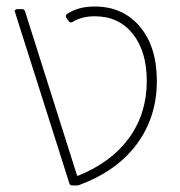

<svg xmlns="http://www.w3.org/2000/svg" viewBox="-20 -570 552 590"><path d="M462 -321Q462 -211 401 -128Q340 -45 225 -2Q221 0 215 0H202Q195 0 193 -7L26 -533L25 -536Q25 -538 27.5 -540Q30 -542 33 -542H48Q55 -542 57 -535L217 -30H220Q322 -71 376.5 -146Q431 -221 431 -321Q431 -412 388 -466Q345 -520 271 -520Q231 -520 202 -502Q195 -499 191 -505L184 -515Q180 -522 186 -527Q220 -550 271 -550Q358 -550 410 -488Q462 -426 462 -321Z"/></svg>

Font: LINE Seed Sans TH App Thin
Style: Regular
Weight: 250
Designer: Dalton Maag Ltd | Thai characters by Cadson Demak Co.,Ltd.
Foundry: Dalton Maag Ltd
Version: Version 1.003